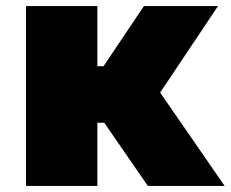

<svg xmlns="http://www.w3.org/2000/svg" viewBox="-20 -615 763 635"><path d="M469 0 260 -303 456 -595H701L489 -278L495 -330L723 0ZM66 0V-595H302V0ZM271 -209V-396H349V-209Z"/></svg>

Font: Encode Sans SC Expanded Black
Style: Regular
Weight: 900
Width: 7
Designer: Multiple Designers
Foundry: Impallari Type
Version: Version 3.002